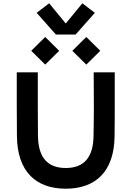

<svg xmlns="http://www.w3.org/2000/svg" viewBox="-20 -1140 800 1168"><path d="M82 -700V-506C82 -442 83 -377 83 -312C85 -96 199 8 380 8C561 8 675 -96 677 -312C678 -377 678 -442 678 -506V-700H550L551 -486C551 -415 550 -384 549 -312C547 -187 495 -118 380 -118C265 -118 213 -187 211 -312C210 -384 210 -415 210 -486V-700ZM170 -831 255 -747 340 -831 255 -915ZM203 -1062 320 -930H440L557 -1062L481 -1120L380 -997L279 -1120ZM420 -831 505 -747 590 -831 505 -915Z"/></svg>

Font: KT Kiyosuna Sans Bold
Style: Regular
Weight: 700
Designer: [Zen Kaku Gothic] Yoshimichi Ohira
Version: Version 1.010;Glyphs 3.1.2 (3151)